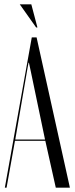

<svg xmlns="http://www.w3.org/2000/svg" viewBox="-20 -873 348 893"><path d="M2.5 0H10.5L49.6 -218H190.8L239.5 0H305.1L150.2 -699H127.8ZM112.6 -581.1H114.6L123.1 -541.8L189.4 -224H51L105.5 -541.8ZM148.1 -745.2 71.9 -853H125.6L154.1 -745.2Z"/></svg>

Font: Moniqa Black
Style: Regular
Weight: 900
Designer: Rajesh Rajput
Foundry: Rajesh Rajput
Version: Version 1.000